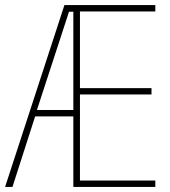

<svg xmlns="http://www.w3.org/2000/svg" viewBox="-20 -734 668 754"><path d="M590 0V-25H294V-363H575V-388H294V-689H590V-714H233L0 0H29L118 -277H268V0ZM125 -302 251 -688H268V-302Z"/></svg>

Font: Noto Sans Devanagari Condensed Thin
Style: Regular
Weight: 100
Width: 3
Designer: Jelle Bosma - Monotype Design Team
Foundry: Monotype Imaging Inc.
Version: Version 2.004